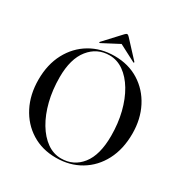

<svg xmlns="http://www.w3.org/2000/svg" viewBox="-197 -1015 1122 1176"><g transform="rotate(30 364.0 -427.0)"><path d="M365.5 -710Q463 -710 537.5 -663.5Q612 -617 654 -535.8Q696 -454.5 696 -351.5Q696 -242.5 653.5 -161.2Q611 -80 535.8 -35Q460.5 10 363 10Q265.5 10 190.8 -36.5Q116 -83 74 -164.8Q32 -246.5 32 -352Q32 -459.5 75 -540Q118 -620.5 193.2 -665.2Q268.5 -710 365.5 -710ZM590 -274.5Q590 -363 570.8 -439.8Q551.5 -516.5 516.8 -574.8Q482 -633 435.8 -665.5Q389.5 -698 336 -698Q248.5 -698 192.8 -628.8Q137 -559.5 137 -429.5Q137 -340 156.5 -262.2Q176 -184.5 211 -126Q246 -67.5 292.2 -34.8Q338.5 -2 392.5 -2Q481 -2 535.5 -71Q590 -140 590 -274.5ZM486.5 -733Q485 -731.5 480 -734.5L364 -795L248.5 -734.5Q243.5 -731.5 241.5 -733Q239 -735.5 242.5 -740L348.5 -854.5Q357.5 -864.5 364 -864.5Q370.5 -864.5 379.5 -854.5L485.5 -740Q489 -735.5 486.5 -733Z"/></g></svg>

Font: Fraunces 144pt S000
Style: Regular
Weight: 400
Version: Version 1.000; ttfautohint (v1.8.3)